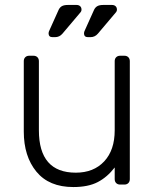

<svg xmlns="http://www.w3.org/2000/svg" viewBox="-20 -745 625 775"><path d="M76 0ZM98 -520H115Q125 -520 131 -514Q137 -508 137 -498V-219Q137 -48 286 -48Q358 -48 400.5 -93.5Q443 -139 443 -219V-498Q443 -508 449 -514Q455 -520 465 -520H482Q492 -520 498 -514Q504 -508 504 -498V-22Q504 -12 498 -6Q492 0 482 0H465Q455 0 449 -6Q443 -12 443 -22V-69Q413 -30 374.5 -10Q336 10 276 10Q178 10 127 -52Q76 -114 76 -214V-498Q76 -508 82 -514Q88 -520 98 -520ZM254 -725H289Q298 -725 303.5 -720Q309 -715 309 -706Q309 -699 303 -693L232 -609Q220 -595 202 -595H192Q176 -595 176 -611Q176 -616 181 -626L217 -706Q222 -716 230.5 -720.5Q239 -725 254 -725ZM397 -725H432Q441 -725 446.5 -720Q452 -715 452 -706Q452 -699 446 -693L375 -609Q363 -595 345 -595H335Q319 -595 319 -611Q319 -616 324 -626L360 -706Q365 -716 373.5 -720.5Q382 -725 397 -725Z"/></svg>

Font: Hezaedrus Light
Style: Regular
Weight: 300
Designer: Hubert & Fischer
Foundry: Hubert & Fischer
Version: Version 1.10;September 3, 2019;FontCreator 11.5.0.2425 64-bi